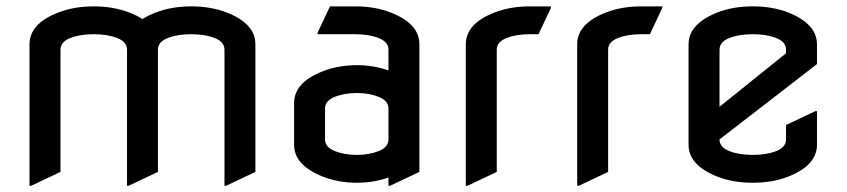

<svg xmlns="http://www.w3.org/2000/svg" viewBox="-20 -567 2672 606"><path d="M73.2 19.5V-427.2Q73.2 -492.7 164.6 -527.8Q213.9 -546.9 275.9 -546.9Q336.9 -546.9 387.2 -527.8Q411.6 -518.6 429.7 -506.8Q447.8 -518.6 472.2 -527.8Q522.5 -546.9 583.5 -546.9Q645.5 -546.9 694.8 -527.8Q786.1 -492.7 786.1 -427.2V-24.4L693.4 19.5H688.5V-410.2Q688.5 -434.6 658 -446.8Q627.4 -459 583.5 -459Q539.6 -459 509 -446.8Q478.5 -434.6 478.5 -410.2V-24.4L385.7 19.5H380.9V-410.2Q380.9 -434.6 350.3 -446.8Q319.8 -459 275.9 -459Q231.9 -459 201.4 -446.8Q170.9 -434.6 170.9 -410.2V-24.4L78.1 19.5Z M1303.7 -24.4 1210.9 19.5H1206.1V-6.8Q1159.2 9.8 1106 9.8Q1048.8 9.8 999.5 -9.3Q908.2 -45.4 908.2 -109.9V-241.7Q908.2 -307.1 999.5 -342.3Q1048.8 -361.3 1106 -361.3Q1159.7 -361.3 1206.1 -344.7V-410.2Q1206.1 -434.6 1175.5 -446.8Q1145 -459 1101.1 -459H982.4V-463.9L1021.5 -546.9H1101.1Q1163.1 -546.9 1212.4 -527.8Q1303.7 -492.7 1303.7 -427.2ZM1005.9 -127Q1005.9 -102.5 1036.4 -90.3Q1066.9 -78.1 1106 -78.1Q1145 -78.1 1175.5 -90.3Q1206.1 -102.5 1206.1 -127V-224.6Q1206.1 -249 1175.5 -261.2Q1145 -273.4 1106 -273.4Q1066.9 -273.4 1036.1 -261.2Q1005.9 -249 1005.9 -224.6Z M1450.2 19.5V-427.2Q1450.2 -492.7 1541.5 -527.8Q1590.8 -546.9 1652.8 -546.9H1718.8V-542L1679.7 -459H1652.8Q1608.9 -459 1578.4 -446.8Q1547.9 -434.6 1547.9 -410.2V-24.4L1455.1 19.5Z M1801.8 19.5V-427.2Q1801.8 -492.7 1893.1 -527.8Q1942.4 -546.9 2004.4 -546.9H2070.3V-542L2031.2 -459H2004.4Q1960.4 -459 1929.9 -446.8Q1899.4 -434.6 1899.4 -410.2V-24.4L1806.6 19.5Z M2558.6 -216.3V-109.9Q2558.6 -45.4 2467.3 -9.3Q2418 9.8 2356 9.8Q2293.9 9.8 2244.6 -9.3Q2153.3 -45.4 2153.3 -109.9V-427.2Q2153.3 -491.7 2244.6 -527.8Q2293.9 -546.9 2356 -546.9Q2418 -546.9 2467.3 -527.8Q2558.6 -491.7 2558.6 -427.2V-364.7L2251 -127Q2251 -102.5 2281.5 -90.3Q2312 -78.1 2356 -78.1Q2399.9 -78.1 2430.4 -90.3Q2460.9 -102.5 2460.9 -127V-172.4L2553.7 -216.3ZM2251 -230 2460.9 -398.9V-410.2Q2460.9 -434.6 2430.4 -446.8Q2399.9 -459 2356 -459Q2312 -459 2281.5 -446.8Q2251 -434.6 2251 -410.2Z"/></svg>

Font: Nova Flat
Style: Book
Weight: 400
Version: Version 2.000